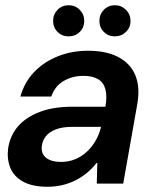

<svg xmlns="http://www.w3.org/2000/svg" viewBox="-20 -702 581 734"><path d="M162 12Q104 12 68.5 -7.5Q33 -27 19.5 -60.5Q6 -94 11 -134Q18 -183 48.5 -218.5Q79 -254 131.5 -274Q184 -294 256 -294H383Q390 -334 383 -360.5Q376 -387 354.5 -399.5Q333 -412 299 -412Q257 -412 223.5 -392.5Q190 -373 176 -333H58Q73 -387 110 -426Q147 -465 200.5 -486.5Q254 -508 316 -508Q387 -508 433 -483.5Q479 -459 497.5 -414Q516 -369 505 -305L451 0H350L352 -79H349Q332 -57 311 -40Q290 -23 266.5 -11.5Q243 0 216.5 6Q190 12 162 12ZM213 -83Q243 -83 268 -93.5Q293 -104 313 -123Q333 -142 346.5 -166Q360 -190 366 -216V-217H255Q219 -217 194 -207.5Q169 -198 156 -182Q143 -166 140 -145Q136 -115 156 -99Q176 -83 213 -83ZM242 -563Q217 -563 200 -580Q183 -597 183 -622Q183 -647 200 -664.5Q217 -682 242 -682Q268 -682 285 -664.5Q302 -647 302 -622Q302 -597 285 -580Q268 -563 242 -563ZM419 -563Q394 -563 377 -580Q360 -597 360 -622Q360 -647 377 -664.5Q394 -682 419 -682Q444 -682 461.5 -664.5Q479 -647 479 -622Q479 -597 461.5 -580Q444 -563 419 -563Z"/></svg>

Font: DM Sans 36pt SemiBold
Style: Italic
Weight: 600
Italic angle: -10°
Designer: Colophon Foundry, Jonny Pinhorn
Foundry: Colophon Foundry
Version: Version 4.004;gftools[0.9.30]